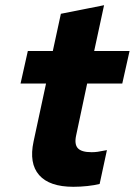

<svg xmlns="http://www.w3.org/2000/svg" viewBox="-20 -712 518 738"><path d="M109 -168 157 -391H59L87 -516H183L214 -659L380 -692L342 -516H478L450 -391H315L273 -193Q265 -158 279 -142.5Q293 -127 332 -127Q344 -127 355 -128.5Q366 -130 391 -135L363 -5Q344 0 316.5 3Q289 6 262 6Q170 6 130.5 -39Q91 -84 109 -168Z"/></svg>

Font: Red Hat Text
Style: Bold Italic
Weight: 700
Italic angle: -12°
Designer: Pentagram / MCKL
Foundry: Pentagram / MCKL
Version: Version 1.003; Red Hat Text Bold Italic